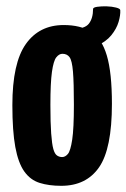

<svg xmlns="http://www.w3.org/2000/svg" viewBox="-20 -591 409 621"><path d="M178 10Q138 10 108 0.5Q78 -9 58.5 -36.5Q39 -64 29.5 -115.5Q20 -167 20 -251Q20 -387 63.5 -448.5Q107 -510 186 -510Q240 -510 274.5 -488.5Q309 -467 325.5 -411.5Q342 -356 342 -255Q342 -110 300.5 -50Q259 10 178 10ZM181 -83Q191 -83 199.5 -93Q208 -103 213.5 -139Q219 -175 219 -252Q219 -324 216 -359.5Q213 -395 205 -406Q197 -417 182 -417Q171 -417 162 -405.5Q153 -394 148 -358.5Q143 -323 143 -252Q143 -194 145.5 -159.5Q148 -125 152.5 -109Q157 -93 164.5 -88Q172 -83 181 -83ZM211 -428 212 -497Q254 -497 267.5 -514.5Q281 -532 281 -562Q281 -567 294.5 -569Q308 -571 325 -570.5Q342 -570 355.5 -566.5Q369 -563 369 -558Q370 -542 363.5 -520Q357 -498 340 -477Q323 -456 291.5 -442Q260 -428 211 -428Z"/></svg>

Font: Yanone Kaffeesatz ExtraLight
Style: Bold
Weight: 700
Version: Version 2.003